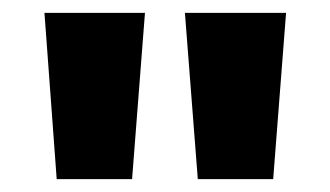

<svg xmlns="http://www.w3.org/2000/svg" viewBox="-20 -734 512 298"><path d="M205 -714 185 -456H68L49 -714ZM424 -714 404 -456H287L267 -714Z"/></svg>

Font: Noto Sans Ethiopic Condensed ExtraBold
Style: Regular
Weight: 800
Width: 3
Designer: Monotype Design Team
Foundry: Monotype Imaging Inc.
Version: Version 2.102; ttfautohint (v1.8.4.7-5d5b)